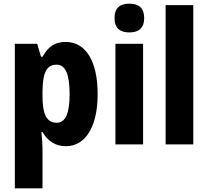

<svg xmlns="http://www.w3.org/2000/svg" viewBox="-20 -788 1136 1048"><path d="M339 -559C282 -559 245 -537 212 -478H204L183 -549H61V240H212V24C212 2 210 -27 206 -67H212C241 -18 282 10 340 10C445 10 513 -94 513 -274C513 -456 447 -559 339 -559ZM289 -435C337 -435 360 -383 360 -274C360 -169 337 -118 290 -118C234 -118 212 -165 212 -264V-289C213 -391 234 -435 289 -435Z M686 -768C634 -768 605 -744 605 -689C605 -635 635 -611 686 -611C737 -611 767 -635 767 -689C767 -743 739 -768 686 -768ZM761 -549H610V0H761Z M1035 0V-760H884V0Z"/></svg>

Font: Noto Sans Gurmukhi UI Condensed ExtraBold
Style: Regular
Weight: 800
Width: 3
Designer: Jelle Bosma - Monotype Design Team
Foundry: Monotype Imaging Inc.
Version: Version 2.004